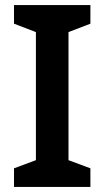

<svg xmlns="http://www.w3.org/2000/svg" viewBox="-20 -734 410 754"><path d="M335 0H35V-73L121 -105V-608L35 -641V-714H335V-641L249 -608V-105L335 -73Z"/></svg>

Font: Noto Sans SemiBold
Style: Regular
Weight: 600
Designer: Monotype Design Team
Foundry: Monotype Imaging Inc.
Version: Version 2.007